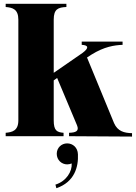

<svg xmlns="http://www.w3.org/2000/svg" viewBox="-20 -720 718 1015"><path d="M10 -18V0H316V-18C281 -21 264 -29 264 -84V-295L282 -308L387 -58C400 -27 381 -19 345 -18V0L678 2V-16C636 -17 602 -26 583 -69L440 -416L463 -431C532 -474 585 -481 628 -483V-500H412V-483C449 -481 451 -466 416 -440L264 -335V-616C264 -672 287 -681 331 -683V-700H10V-683C46 -680 77 -672 77 -616V-84C77 -29 45 -21 10 -18ZM273 256 278 275C375 242 395 161 392 96C391 60 365 38 335 38C305 38 280 61 280 93C280 126 306 149 335 149C344 149 352 147 359 144C362 186 331 238 273 256Z"/></svg>

Font: Sprat Condesed
Style: Bold
Weight: 700
Width: 3
Designer: Ethan Nakache
Foundry: Collletttivo
Version: Version 2.000;Glyphs 3.2 (3217)